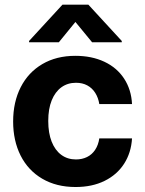

<svg xmlns="http://www.w3.org/2000/svg" viewBox="-20 -770 603 801"><path d="M34.8 -263.2Q34.8 -344.4 66.5 -406.4Q98.1 -468.3 156.7 -502.7Q215.4 -537.1 294.4 -537.1Q362.6 -537.1 415.2 -512.5Q467.8 -487.8 497.8 -442Q527.8 -396.2 530.8 -335.8H394.3Q390.1 -362.3 377.3 -382.5Q364.6 -402.7 344.2 -413.7Q323.9 -424.7 296.9 -424.7Q262.2 -424.7 236.2 -405.9Q210.2 -387 195.7 -351.4Q181.3 -315.8 181.3 -265.6Q181.3 -215 195.5 -179Q209.8 -143 235.8 -123.9Q261.8 -104.8 296.9 -104.8Q322.6 -104.8 343.2 -115Q363.9 -125.2 377 -145.1Q390.2 -165 394.3 -192.7H530.8Q527.2 -132.7 497.7 -86.8Q468.1 -40.9 416.3 -15.4Q364.5 10.2 295.2 10.2Q215.4 10.2 156.3 -24.4Q97.3 -59 66 -121Q34.8 -183 34.8 -263.2ZM294.6 -678.4 225.6 -593.8H101.3V-599.1L240.5 -750.4H348.8L488 -599.1V-593.8H364.1Z"/></svg>

Font: Pretendard JP Variable
Style: Regular
Weight: 400
Designer: Base glyphs from Inter by Rasmus Andersson; Hangul glyphs from Noto Sans CJK(Source Han Sans) by Jang Soo-young and Kang
Foundry: Kil Hyung-jin
Version: Version 1.307;Glyphs 3.2 (3192)